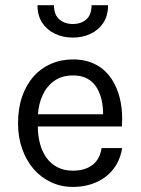

<svg xmlns="http://www.w3.org/2000/svg" viewBox="-20 -724 554 756"><path d="M267 12Q220.5 12 181 -6.5Q141.5 -25 112.8 -58Q84 -91 67.5 -137.2Q51 -183.5 51 -238Q51 -297.5 67.2 -344Q83.5 -390.5 112.2 -423Q141 -455.5 180.8 -472.8Q220.5 -490 267 -490Q370 -490 422 -409Q461 -346.5 461 -256.5Q461 -241.5 460 -226H129Q129 -189.5 137.8 -157.2Q146.5 -125 163.8 -101.8Q181 -78.5 206.8 -65.2Q232.5 -52 267 -52Q314.5 -52 344 -74.5Q373.5 -97 380 -141H461Q455.5 -105.5 439 -77Q422.5 -48.5 397 -28.8Q371.5 -9 338.5 1.5Q305.5 12 267 12ZM386 -274Q386 -336 362 -377Q332.5 -427 268 -427Q223.5 -427 193.5 -405.5Q163.5 -384 147.8 -349.2Q132 -314.5 129.5 -274ZM266.5 -576Q228 -576 196.5 -591Q165 -606 146.2 -634.5Q127.5 -663 127.5 -703.5H192.5Q192.5 -666 213.5 -647.8Q234.5 -629.5 266.5 -629.5Q299.5 -629.5 320 -647.8Q340.5 -666 340.5 -703.5H405.5Q405.5 -662.5 386.8 -634Q368 -605.5 336.5 -590.8Q305 -576 266.5 -576Z"/></svg>

Font: Betina Sans
Style: Regular
Weight: 400
Designer: Jonathan Pinhorn (font) & Cristiano Sobral (main changes)
Version: Version 2.001;April 28, 2021;FontCreator 13.0.0.2655 32-bit;